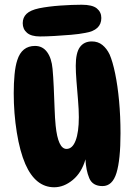

<svg xmlns="http://www.w3.org/2000/svg" viewBox="-20 -792 567 811"><path d="M413 -6Q371 -6 357 -39.5Q343 -73 341 -119Q325 -63 287.5 -32Q250 -1 209 -1Q130 -1 87 -99Q64 -152 51 -232.5Q38 -313 38 -398Q38 -441 41.5 -477.5Q45 -514 53 -538Q72 -598 128 -598Q160 -598 179 -572Q198 -546 202 -501Q205 -469 207 -424.5Q209 -380 210.5 -336Q212 -292 215 -262Q225 -163 261 -163Q286 -163 299.5 -198.5Q313 -234 313 -297Q313 -329 309.5 -370Q306 -411 303 -449.5Q300 -488 300 -514Q300 -569 317.5 -593Q335 -617 368 -617Q394 -617 412.5 -602Q431 -587 443 -562Q456 -532 466.5 -481Q477 -430 483 -365.5Q489 -301 489 -229Q489 -117 472 -61.5Q455 -6 413 -6ZM149 -638Q112 -638 94 -653.5Q76 -669 76 -694Q76 -718 92 -733.5Q108 -749 145 -757Q185 -765 235 -768.5Q285 -772 325 -772Q370 -772 389 -756.5Q408 -741 408 -716Q408 -664 340 -653Q315 -648 280 -645Q245 -642 209.5 -640Q174 -638 149 -638Z"/></svg>

Font: DynaPuff Condensed Medium
Style: Regular
Weight: 500
Width: 3
Designer: Toshi Omagari, Jennifer Daniel
Foundry: Google Fonts
Version: Version 2.000; ttfautohint (v1.8.4.7-5d5b)